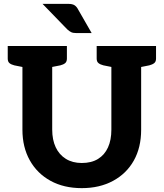

<svg xmlns="http://www.w3.org/2000/svg" viewBox="-20 -965 846 993"><path d="M403 8Q310 8 241 -30Q172 -68 134 -136Q96 -204 96 -294V-727H250V-295Q250 -242 268 -203.5Q286 -165 320.5 -143.5Q355 -122 403 -122Q453 -122 487 -143Q521 -164 538.5 -202.5Q556 -241 556 -294V-727H710V-294Q710 -202 672 -134.5Q634 -67 564.5 -29.5Q495 8 403 8ZM118 -727 104 -617 54 -627Q38 -631 29 -638.5Q20 -646 20 -662V-727ZM326 -727V-662Q326 -646 317 -638.5Q308 -631 292 -627L241 -617L228 -727ZM578 -727 565 -617 515 -627Q499 -631 489.5 -638.5Q480 -646 480 -662V-727ZM787 -727V-662Q787 -646 777.5 -638.5Q768 -631 752 -627L702 -617L688 -727ZM200 -945H333Q355 -945 366 -937.5Q377 -930 384 -916L454 -794H374Q358 -794 348.5 -798.5Q339 -803 328 -813Z"/></svg>

Font: Aleo ExtraBold
Style: Regular
Weight: 800
Designer: Alessio Laiso
Foundry: Alessio Laiso
Version: Version 2.001;gftools[0.9.29]